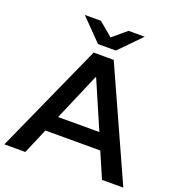

<svg xmlns="http://www.w3.org/2000/svg" viewBox="-161 -1022 1070 1151"><g transform="rotate(20 374.5 -447.0)"><path d="M548 -162H198L129 0H-5L310 -700H438L754 0H618ZM371 -565 242 -264H505L375 -565ZM565 -894 431 -757H317L183 -894H286L374 -820L462 -894Z"/></g></svg>

Font: CMG Sans SemiBold
Style: Regular
Weight: 600
Designer: Julieta Ulanovsky
Foundry: Julieta Ulanovsky
Version: Version 7.200